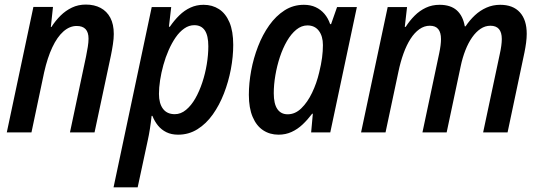

<svg xmlns="http://www.w3.org/2000/svg" viewBox="-20 -571 2331 828"><path d="M9.3 0 124 -541H208.5L199.2 -454.6H201.7Q219.2 -481.9 241.2 -503.7Q263.2 -525.4 290.3 -538.3Q317.4 -551.3 350.1 -551.3Q386.7 -551.3 413.8 -536.9Q440.9 -522.5 455.8 -494.4Q470.7 -466.3 470.7 -424.3Q470.7 -404.3 467 -380.4Q463.4 -356.4 458.5 -332.5L387.7 0H281.7L351.1 -327.6Q355.5 -349.1 358.6 -368.9Q361.8 -388.7 361.8 -404.3Q361.8 -431.6 349.1 -445.3Q336.4 -459 310.5 -459Q280.3 -459 253.4 -435.3Q226.6 -411.6 205.6 -366.9Q184.6 -322.3 170.4 -259.3L115.7 0Z M469.7 236.8 634.3 -540.5H718.3L708.5 -455.6H712.4Q731.4 -483.4 753.4 -504.9Q775.4 -526.4 801.5 -538.3Q827.6 -550.3 857.9 -550.3Q895.5 -550.3 924.3 -531.7Q953.1 -513.2 969.5 -474.9Q985.8 -436.5 985.8 -377.4Q985.8 -326.7 975.6 -272.5Q965.3 -218.3 945.8 -168Q926.3 -117.7 897.7 -77.4Q869.1 -37.1 831.5 -13.7Q793.9 9.8 748.5 9.8Q719.2 9.8 697.8 -0.7Q676.3 -11.2 661.4 -29.5Q646.5 -47.9 637.2 -71.3H633.8Q630.9 -43.5 626.5 -15.4Q622.1 12.7 616.7 36.6L573.7 236.8ZM733.9 -78.6Q759.8 -78.6 782.2 -97.2Q804.7 -115.7 822.3 -146.5Q839.8 -177.2 852.5 -215.6Q865.2 -253.9 871.8 -294.4Q878.4 -335 878.4 -371.6Q878.4 -417.5 863.3 -439.9Q848.1 -462.4 817.9 -462.4Q794.9 -462.4 774.7 -448.2Q754.4 -434.1 737.5 -409.7Q720.7 -385.3 707.3 -354.7Q693.8 -324.2 684.6 -290.8Q675.3 -257.3 670.4 -225.1Q665.5 -192.9 665.5 -166Q665.5 -125 682.9 -101.8Q700.2 -78.6 733.9 -78.6Z M1181.2 9.8Q1143.6 9.8 1114.7 -9.3Q1085.9 -28.3 1069.6 -66.7Q1053.2 -105 1053.2 -162.1Q1053.2 -212.4 1063.2 -266.4Q1073.2 -320.3 1092.8 -370.8Q1112.3 -421.4 1141.1 -461.9Q1169.9 -502.4 1207.3 -526.4Q1244.6 -550.3 1290.5 -550.3Q1319.3 -550.3 1341.3 -540Q1363.3 -529.8 1379.2 -511.2Q1395 -492.7 1403.8 -466.8H1407.7L1433.6 -540.5H1519L1404.3 0H1321.8L1329.1 -80.6H1326.2Q1306.6 -54.7 1284.9 -34.2Q1263.2 -13.7 1237.5 -2Q1211.9 9.8 1181.2 9.8ZM1220.7 -78.1Q1252.9 -78.1 1279.5 -104Q1306.2 -129.9 1325.9 -171.1Q1345.7 -212.4 1356.4 -258.3Q1365.2 -293.9 1368.9 -322.3Q1372.6 -350.6 1372.6 -376.5Q1372.6 -415 1355 -438.2Q1337.4 -461.4 1305.7 -461.4Q1280.3 -461.4 1257.8 -443.1Q1235.4 -424.8 1217.5 -394Q1199.7 -363.3 1187 -325Q1174.3 -286.6 1167.5 -246.1Q1160.6 -205.6 1160.6 -168.9Q1160.6 -123.5 1176 -100.8Q1191.4 -78.1 1220.7 -78.1Z M1537.1 0 1651.9 -540.5H1735.4L1725.6 -455.1H1729.5Q1746.6 -481.9 1768.1 -503.4Q1789.6 -524.9 1816.4 -537.6Q1843.3 -550.3 1875.5 -550.3Q1923.3 -550.3 1950 -526.4Q1976.6 -502.4 1984.4 -457.5H1987.8Q2005.4 -483.9 2027.8 -504.9Q2050.3 -525.9 2077.9 -538.1Q2105.5 -550.3 2137.2 -550.3Q2192.4 -550.3 2221.9 -517.8Q2251.5 -485.4 2251.5 -425.3Q2251.5 -407.2 2248.8 -386.7Q2246.1 -366.2 2241.7 -344.7L2168.9 0H2063.5L2135.3 -337.9Q2139.6 -356.9 2141.8 -373.5Q2144 -390.1 2144 -402.8Q2144 -431.2 2131.8 -445.6Q2119.6 -460 2094.7 -460Q2072.3 -460 2052.5 -446.8Q2032.7 -433.6 2016.1 -409.9Q1999.5 -386.2 1987.1 -354.5Q1974.6 -322.8 1966.8 -285.6L1906.2 0H1801.8L1874 -340.8Q1877.9 -359.4 1879.9 -375Q1881.8 -390.6 1881.8 -402.3Q1881.8 -430.7 1870.1 -445.3Q1858.4 -460 1833.5 -460Q1809.6 -460 1788.6 -445.1Q1767.6 -430.2 1750.5 -403.6Q1733.4 -377 1720.2 -340.6Q1707 -304.2 1698.2 -261.7L1642.6 0Z"/></svg>

Font: Open Sans SemiCondensed SemiBold
Style: Italic
Weight: 600
Width: 4
Italic angle: -12°
Designer: Monotype Design Team
Foundry: Monotype Imaging Inc.
Version: Version 3.000